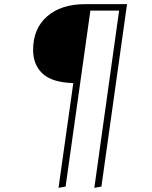

<svg xmlns="http://www.w3.org/2000/svg" viewBox="-20 -702 730 922"><path d="M590 -682 467 194 433 200 552 -651H414L295 194L261 200L332 -303Q230 -306 184.5 -348.5Q139 -391 139 -462Q139 -565 206.5 -623.5Q274 -682 388 -682Z"/></svg>

Font: FiraGO UltraLight
Style: Italic
Weight: 200
Italic angle: -8°
Designer: bBox Type GmbH
Foundry: bBox Type GmbH
Version: Version 1.001